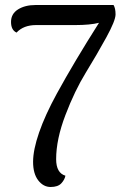

<svg xmlns="http://www.w3.org/2000/svg" viewBox="-20 -737 521 766"><path d="M122 -717H433Q441 -704 441 -679.5Q441 -655 404 -587.5Q367 -520 322.5 -447.5Q278 -375 241 -278Q204 -181 204 -102Q204 -47 241 -36Q238 -20 224.5 -5.5Q211 9 182 9Q153 9 132.5 -17.5Q112 -44 112 -91.5Q112 -139 136 -208.5Q160 -278 207 -364Q276 -490 375 -646Q339 -637 281 -637H124Q74 -637 46 -607Q24 -617 24 -649.5Q24 -682 52 -699.5Q80 -717 122 -717Z"/></svg>

Font: Laila
Style: Regular
Weight: 400
Designer: Hitesh Malaviya
Foundry: Indian Type Foundry
Version: Version 1.302;PS 1.0;hotconv 1.0.78;makeotf.lib2.5.61930; tt